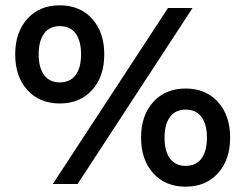

<svg xmlns="http://www.w3.org/2000/svg" viewBox="-20 -690 920 720"><path d="M371 -486Q371 -403 325.5 -352.5Q280 -302 204 -302Q128 -302 82.5 -352.5Q37 -403 37 -486Q37 -569 82.5 -619.5Q128 -670 204 -670Q280 -670 325.5 -619.5Q371 -569 371 -486ZM610 -660H702L271 0H178ZM125 -486Q125 -436 145.5 -408.5Q166 -381 204 -381Q243 -381 263.5 -408.5Q284 -436 284 -486Q284 -537 263.5 -564.5Q243 -592 204 -592Q166 -592 145.5 -564.5Q125 -537 125 -486ZM843 -174Q843 -91 797.5 -40.5Q752 10 676 10Q600 10 554.5 -40.5Q509 -91 509 -174Q509 -257 554.5 -307.5Q600 -358 676 -358Q752 -358 797.5 -307.5Q843 -257 843 -174ZM597 -174Q597 -123 617.5 -95.5Q638 -68 676 -68Q715 -68 735.5 -95.5Q756 -123 756 -174Q756 -224 735.5 -251.5Q715 -279 676 -279Q638 -279 617.5 -251.5Q597 -224 597 -174Z"/></svg>

Font: Work Sans Medium
Style: Regular
Weight: 500
Designer: Wei Huang
Foundry: Wei Huang
Version: Version 1.500